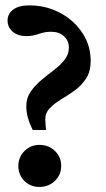

<svg xmlns="http://www.w3.org/2000/svg" viewBox="-20 -702 404 731"><path d="M104.5 -207Q91.8 -233.4 85.9 -254.9Q80.1 -276.4 80.1 -297.9Q80.1 -329.1 96.7 -353Q113.3 -377 137.2 -397Q161.1 -417 185.1 -435.1Q209 -453.1 225.6 -474.1Q242.2 -495.1 242.2 -520.5Q242.2 -546.9 223.6 -564Q205.1 -581.1 174.8 -581.1Q150.4 -581.1 127.4 -572.8Q104.5 -564.5 81.1 -564.5Q47.9 -564.5 28.3 -581.5Q8.8 -598.6 8.8 -624Q8.8 -649.4 30.3 -665.5Q51.8 -681.6 90.8 -681.6Q139.6 -681.6 181.6 -665.5Q223.6 -649.4 255.9 -620.6Q288.1 -591.8 306.6 -553.7Q325.2 -515.6 325.2 -470.7Q325.2 -429.7 307.6 -402.8Q290 -376 264.2 -357.4Q238.3 -338.9 212.9 -323.7Q187.5 -308.6 169.9 -290.5Q152.3 -272.5 152.3 -247.1Q152.3 -239.3 153.3 -230Q154.3 -220.7 155.3 -207ZM129.9 9.8Q107.4 9.8 89.4 -0.5Q71.3 -10.7 60.5 -28.8Q49.8 -46.9 49.8 -70.3Q49.8 -92.8 60.5 -110.8Q71.3 -128.9 89.4 -139.6Q107.4 -150.4 129.9 -150.4Q165 -150.4 189 -127.4Q212.9 -104.5 212.9 -70.3Q212.9 -36.1 189 -13.2Q165 9.8 129.9 9.8Z"/></svg>

Font: Crimson Pro ExtraLight SemiBold
Style: Regular
Weight: 600
Version: Version 1.002